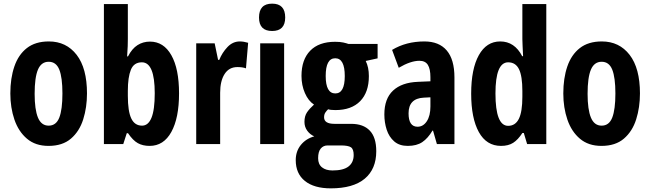

<svg xmlns="http://www.w3.org/2000/svg" viewBox="-20 -782 3529 1042"><path d="M452.1 -274.9Q452.1 -199.2 431.6 -134.3Q411.1 -69.3 365.2 -29.8Q319.3 9.8 243.2 9.8Q172.4 9.8 126.5 -29.1Q80.6 -67.9 58.3 -132.8Q36.1 -197.8 36.1 -274.9Q36.1 -357.4 57.9 -421.1Q79.6 -484.9 125.7 -521Q171.9 -557.1 245.1 -557.1Q339.8 -557.1 396 -484.4Q452.1 -411.6 452.1 -274.9ZM168 -272.9Q168 -187.5 186 -143.8Q204.1 -100.1 244.1 -100.1Q284.7 -100.1 301.8 -143.8Q318.8 -187.5 318.8 -274.9Q318.8 -361.3 301.8 -404.1Q284.7 -446.8 244.1 -446.8Q204.1 -446.8 186 -404.3Q168 -361.8 168 -272.9Z M673.8 -759.8V-569.8Q673.8 -554.2 673.1 -531Q672.4 -507.8 669.9 -476.1H674.8Q696.3 -518.1 726.3 -537.1Q756.3 -556.2 793.9 -556.2Q868.2 -556.2 909.9 -482.4Q951.7 -408.7 951.7 -274.9Q951.7 -141.6 909.9 -65.9Q868.2 9.8 792 9.8Q754.9 9.8 728 -5.1Q701.2 -20 674.8 -59.1H668L648.9 0H543.9V-759.8ZM750 -443.8Q706.5 -443.8 690.2 -403.3Q673.8 -362.8 673.8 -289.1V-262.2Q673.8 -178.2 692.4 -139.2Q710.9 -100.1 751 -100.1Q784.7 -100.1 802.2 -143.1Q819.8 -186 819.8 -275.9Q819.8 -443.8 750 -443.8Z M1281.7 -557.1Q1302.2 -557.1 1326.7 -549.8L1314.9 -411.1Q1296.4 -418 1268.6 -418Q1223.1 -418 1199 -380.4Q1174.8 -342.8 1174.8 -278.8V0H1044.9V-546.9H1145L1163.6 -457H1169.9Q1185.5 -496.1 1214.4 -526.6Q1243.2 -557.1 1281.7 -557.1Z M1457 -762.2Q1527.8 -762.2 1527.8 -687Q1527.8 -613.8 1457 -613.8Q1385.7 -613.8 1385.7 -687Q1385.7 -762.2 1457 -762.2ZM1522 -546.9V0H1392.1V-546.9Z M1775.4 240.2Q1684.6 240.2 1634.8 200.2Q1585 160.2 1585 86.9Q1585 39.1 1612.5 4.9Q1640.1 -29.3 1685.5 -42Q1662.6 -51.8 1647.5 -72.5Q1632.3 -93.3 1632.3 -120.6Q1632.3 -151.9 1646.2 -172.4Q1660.2 -192.9 1684.1 -214.4Q1653.3 -234.4 1634.8 -276.9Q1616.2 -319.3 1616.2 -370.1Q1616.2 -458 1663.3 -506.6Q1710.4 -555.2 1798.8 -555.2Q1825.7 -555.2 1843 -551.3Q1860.4 -547.4 1871.1 -543.5H2029.3V-465.3L1964.8 -451.2Q1981.9 -417 1981.9 -369.1Q1981.9 -281.2 1934.6 -232.9Q1887.2 -184.6 1800.3 -184.6Q1773.4 -184.6 1760.7 -189Q1752.9 -181.6 1745.8 -171.4Q1738.8 -161.1 1738.8 -145.5Q1738.8 -109.9 1795.4 -109.9H1886.2Q1951.7 -109.9 1986.8 -73.2Q2022 -36.6 2022 38.6Q2022 135.7 1959.2 188Q1896.5 240.2 1775.4 240.2ZM1799.8 -274.9Q1851.1 -274.9 1851.1 -369.1Q1851.1 -465.8 1799.3 -465.8Q1747.6 -465.8 1747.6 -369.6Q1747.6 -274.9 1799.8 -274.9ZM1784.7 143.1Q1843.8 143.1 1871.6 121.3Q1899.4 99.6 1899.4 59.1Q1899.4 27.3 1884.5 17.3Q1869.6 7.3 1829.1 7.3H1757.8Q1734.9 7.3 1720.7 24.2Q1706.5 41 1706.5 76.7Q1706.5 109.4 1727.5 126.2Q1748.5 143.1 1784.7 143.1Z M2283.2 -557.1Q2362.8 -557.1 2404.5 -508.1Q2446.3 -459 2446.3 -361.8V0H2351.1L2330.1 -73.2H2327.1Q2302.2 -31.2 2271.7 -10.7Q2241.2 9.8 2192.9 9.8Q2147.5 9.8 2119.4 -14.6Q2091.3 -39.1 2078.6 -78.1Q2065.9 -117.2 2065.9 -161.1Q2065.9 -246.6 2113.3 -290.5Q2160.6 -334.5 2248 -337.9L2315.9 -340.8V-362.8Q2315.9 -407.7 2302 -429.9Q2288.1 -452.1 2256.3 -452.1Q2208.5 -452.1 2144 -414.1L2107.9 -511.2Q2184.1 -557.1 2283.2 -557.1ZM2315.9 -253.9 2279.3 -252Q2197.3 -247.6 2197.3 -167Q2197.3 -94.2 2246.1 -94.2Q2276.9 -94.2 2296.4 -124Q2315.9 -153.8 2315.9 -204.1Z M2699.2 9.8Q2620.1 9.8 2578.6 -65.4Q2537.1 -140.6 2537.1 -273.9Q2537.1 -407.7 2578.6 -482.4Q2620.1 -557.1 2694.8 -557.1Q2772.5 -557.1 2814 -477.1H2818.8Q2817.4 -508.8 2816.2 -531.5Q2814.9 -554.2 2814.9 -569.8V-759.8H2944.8V0H2840.8L2822.8 -60.1H2814.9Q2791 -23.4 2764.9 -6.8Q2738.8 9.8 2699.2 9.8ZM2737.8 -99.1Q2776.9 -99.1 2795.9 -137.2Q2814.9 -175.3 2814.9 -256.8V-288.1Q2814.9 -369.1 2796.6 -406.5Q2778.3 -443.8 2737.8 -443.8Q2668.9 -443.8 2668.9 -274.9Q2668.9 -99.1 2737.8 -99.1Z M3453.1 -274.9Q3453.1 -199.2 3432.6 -134.3Q3412.1 -69.3 3366.2 -29.8Q3320.3 9.8 3244.1 9.8Q3173.3 9.8 3127.4 -29.1Q3081.5 -67.9 3059.3 -132.8Q3037.1 -197.8 3037.1 -274.9Q3037.1 -357.4 3058.8 -421.1Q3080.6 -484.9 3126.7 -521Q3172.9 -557.1 3246.1 -557.1Q3340.8 -557.1 3397 -484.4Q3453.1 -411.6 3453.1 -274.9ZM3168.9 -272.9Q3168.9 -187.5 3187 -143.8Q3205.1 -100.1 3245.1 -100.1Q3285.6 -100.1 3302.7 -143.8Q3319.8 -187.5 3319.8 -274.9Q3319.8 -361.3 3302.7 -404.1Q3285.6 -446.8 3245.1 -446.8Q3205.1 -446.8 3187 -404.3Q3168.9 -361.8 3168.9 -272.9Z"/></svg>

Font: Open Sans Condensed
Style: Bold
Weight: 700
Width: 3
Designer: Monotype Design Team
Foundry: Monotype Imaging Inc.
Version: Version 3.003; ttfautohint (v1.8.4)